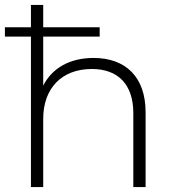

<svg xmlns="http://www.w3.org/2000/svg" viewBox="-20 -762 713 782"><path d="M156 -651V-742H106V-651H0V-613H106V0H156V-278C156 -402 231 -481 354 -481C461 -481 523 -418 523 -301V0H573V-305C573 -448 492 -526 361 -526C265 -526 192 -485 156 -413V-613H386V-651Z"/></svg>

Font: Montserrat Light
Style: Regular
Weight: 300
Designer: Julieta Ulanovsky
Foundry: Julieta Ulanovsky
Version: Version 7.200